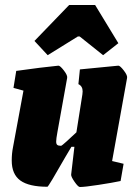

<svg xmlns="http://www.w3.org/2000/svg" viewBox="-20 -740 549 769"><path d="M489 -428 429 -95 475 -84 463 -15Q430 -8 374.5 0.5Q319 9 300 9Q293 9 278.5 -12Q264 -33 265 -41L278 -152H266Q247 -120 244 -115Q174 8 170 8Q96 8 61.5 -17Q27 -42 27 -97Q27 -125 32 -150L74 -377L34 -388L45 -456Q86 -462 138.5 -468.5Q191 -475 214 -477Q221 -477 236 -457.5Q251 -438 249 -428L210 -211Q205 -184 205 -173Q205 -163 209.5 -159.5Q214 -156 225 -156Q227 -156 246 -173Q265 -190 286 -210L310 -362Q311 -367 311 -374Q311 -395 294 -403L300 -462L454 -477Q461 -477 476 -457.5Q491 -438 489 -428ZM118 -576 257 -720H361L454 -567L393 -519L299 -594H292L171 -519Z"/></svg>

Font: Grenze Black
Style: Italic
Weight: 900
Italic angle: -10°
Designer: Renata Polastri
Foundry: Omnibus-Type
Version: Version 1.002; ttfautohint (v1.8)